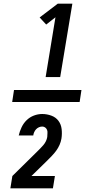

<svg xmlns="http://www.w3.org/2000/svg" viewBox="-20 -868 515 1056"><path d="M47 -307 57 -373H428L418 -307ZM231 -444 285 -773 234 -733 198 -772 298 -848H378L311 -444ZM37 168 48 100 183 -33Q192 -42 201 -51Q210 -60 218.5 -70Q227 -80 232.5 -91.5Q238 -103 240 -115V-117Q240 -126 241 -135.5Q242 -145 239 -153Q236 -161 229 -166.5Q222 -172 212 -172Q203 -172 194 -168Q185 -164 178.5 -157Q172 -150 168 -141Q164 -132 163 -123H83Q88 -145 98.5 -167.5Q109 -190 126.5 -207Q144 -224 166.5 -232.5Q189 -241 212 -241Q238 -241 262.5 -232Q287 -223 301.5 -203.5Q316 -184 319 -158Q322 -132 318 -106Q315 -88 307.5 -71Q300 -54 289 -39Q278 -24 265 -10.5Q252 3 239 16L153 100H282L271 168Z"/></svg>

Font: Iosevka QP
Style: Bold Italic
Weight: 700
Italic angle: -9°
Designer: Belleve Invis
Foundry: Belleve Invis
Version: Version 20.0.0; ttfautohint (v1.8.4)